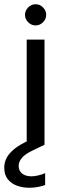

<svg xmlns="http://www.w3.org/2000/svg" viewBox="-64 -683 292 906"><path d="M62 0V-496H146V0ZM104 -563Q84 -563 69 -578Q54 -593 54 -613Q54 -633 69 -648Q84 -663 104 -663Q124 -663 139 -648Q154 -633 154 -613Q154 -593 139 -578Q124 -563 104 -563ZM74 203Q44 203 17 193.5Q-10 184 -27 163Q-44 142 -44 108Q-44 84 -33 62.5Q-22 41 3.5 20Q29 -1 72 -20L125 -43L146 0L88 28Q53 45 38.5 63Q24 81 24 100Q24 123 40.5 136Q57 149 84 149Q98 149 115.5 145Q133 141 149 134V190Q133 196 113.5 199.5Q94 203 74 203Z"/></svg>

Font: DM Sans 28pt
Style: Regular
Weight: 400
Version: Version 4.004;gftools[0.9.30]